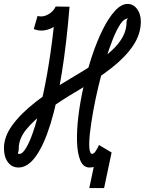

<svg xmlns="http://www.w3.org/2000/svg" viewBox="-79 -834 733 972"><path d="M373 118 398 0 486 -62 448 118ZM422 -100 486 -62Q467 -27 436.5 -6.5Q406 14 374 14Q343 14 328 -21Q313 -56 311 -115Q309 -174 318 -247.5Q327 -321 345 -400Q363 -479 387.5 -552.5Q412 -626 441.5 -685Q471 -744 503 -779Q535 -814 567 -814Q596 -814 615 -788.5Q634 -763 634 -725Q634 -662 595.5 -604Q557 -546 487 -491Q417 -436 321 -379Q229 -325 160 -275Q91 -225 53.5 -178Q16 -131 16 -84Q16 -70 13.5 -64Q11 -58 11.5 -56.5Q12 -55 20 -55Q37 -55 58 -93.5Q79 -132 100 -201.5Q121 -271 141 -364.5Q161 -458 177 -569Q193 -680 203 -801L273 -800Q259 -756 229 -725.5Q199 -695 162.5 -684Q126 -673 92 -687L111 -753Q137 -746 163.5 -760Q190 -774 203 -801L273 -800Q258 -615 234 -465Q210 -315 177 -208Q144 -101 103 -43.5Q62 14 15 14Q-19 14 -39 -13Q-59 -40 -59 -84Q-59 -142 -16.5 -200.5Q26 -259 103 -319Q180 -379 282 -439Q347 -477 399 -511Q451 -545 487.5 -579Q524 -613 543 -648.5Q562 -684 562 -725Q562 -732 564.5 -735Q567 -738 568.5 -739Q570 -740 567 -740Q549 -740 530 -711.5Q511 -683 491.5 -634Q472 -585 453.5 -524Q435 -463 419.5 -398Q404 -333 393 -272Q382 -211 376.5 -162Q371 -113 373.5 -84Q376 -55 387 -55Q396 -55 405 -68.5Q414 -82 422 -100Z"/></svg>

Font: Victor Mono
Style: Italic
Weight: 400
Italic angle: -12°
Monospace: yes
Designer: Rune Bjørnerås
Version: Version 1.561;gftools[0.9.30]